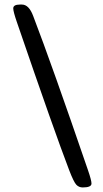

<svg xmlns="http://www.w3.org/2000/svg" viewBox="-20 -742 450 835"><path d="M377.9 56.2Q377.9 73.2 339.8 73.2Q323.2 73.2 312 61.5Q300.8 49.8 281.2 -1Q216.3 -170.4 52.7 -647.9Q37.6 -691.9 37.6 -705.6Q37.6 -722.2 66.9 -722.2H75.2Q105.5 -722.2 124 -673.3Q205.6 -460.4 362.8 -1.5Q377.9 42.5 377.9 56.2Z"/></svg>

Font: Averia Gruesa Libre
Style: Regular
Weight: 500
Italic angle: -1.70001°
Version: Version 1.001